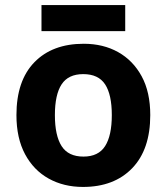

<svg xmlns="http://www.w3.org/2000/svg" viewBox="-20 -729 659 759"><path d="M574 -274Q574 -138 502.5 -64Q431 10 308 10Q232 10 172.5 -23Q113 -56 79 -119.5Q45 -183 45 -274Q45 -410 116 -483Q187 -556 311 -556Q388 -556 447 -523Q506 -490 540 -427.5Q574 -365 574 -274ZM197 -274Q197 -193 223.5 -151.5Q250 -110 310 -110Q369 -110 395.5 -151.5Q422 -193 422 -274Q422 -355 395.5 -395.5Q369 -436 309 -436Q250 -436 223.5 -395.5Q197 -355 197 -274ZM475 -709V-606H144V-709Z"/></svg>

Font: Noto Sans Kayah Li
Style: Bold
Weight: 700
Designer: Monotype Design Team, Sérgio Martins
Foundry: Monotype Imaging Inc.
Version: Version 2.002; ttfautohint (v1.8.4.7-5d5b)